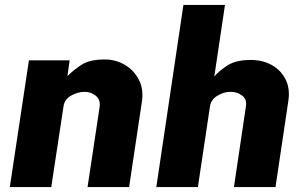

<svg xmlns="http://www.w3.org/2000/svg" viewBox="-20 -763 1234 783"><path d="M20 0 98 -517H264L255 -452.5Q282 -479.5 314.5 -500Q347 -520.5 407 -520.5Q452.5 -520.5 489.8 -498.2Q527 -476 546.8 -437Q566.5 -398 558.5 -347L506.5 0H337L386 -325Q391 -355 371.5 -371.8Q352 -388.5 325 -388.5Q297 -388.5 269.8 -373Q242.5 -357.5 239 -329L189 0Z M617.5 0 728 -743H897.5L854 -451Q875 -475.5 909 -497Q943 -518.5 1003 -518.5Q1051 -518.5 1088.2 -497.8Q1125.5 -477 1144.5 -439.5Q1163.5 -402 1156 -352L1103.5 0H934L983 -330Q987.5 -357.5 967.8 -373Q948 -388.5 920 -388.5Q892 -388.5 865.8 -372.2Q839.5 -356 836 -327L787 0Z"/></svg>

Font: Public Sans ExtraBold
Style: Italic
Weight: 800
Italic angle: -8°
Designer: The Public Sans project authors (U.S. Web Design System). Libre Franklin designed by Pablo Impallari and Rodrigo Fuenzal
Version: Version 1.007; ttfautohint (v1.8.1) -l 8 -r 50 -G 200 -x 14 